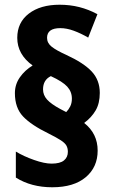

<svg xmlns="http://www.w3.org/2000/svg" viewBox="-20 -783 486 812"><path d="M43 -389Q43 -426 64 -456Q85 -486 118 -506Q53 -553 53 -623Q53 -688 102 -725.5Q151 -763 232 -763Q276 -763 315.5 -753Q355 -743 392 -723L353 -624Q322 -642 292 -653Q262 -664 235 -664Q179 -664 179 -623Q179 -601 198.5 -585.5Q218 -570 260 -551Q334 -517 368 -480.5Q402 -444 402 -390Q402 -346 384.5 -316Q367 -286 336 -263Q393 -218 393 -146Q393 -76 342.5 -33.5Q292 9 201 9Q112 9 47 -32V-142Q80 -122 124 -106.5Q168 -91 198 -91Q234 -91 250.5 -104.5Q267 -118 267 -141Q267 -156 261 -167Q255 -178 237.5 -189.5Q220 -201 186 -218Q112 -254 77.5 -290.5Q43 -327 43 -389ZM162 -405Q162 -381 179 -362Q196 -343 235 -322L260 -309Q270 -319 277 -333Q284 -347 284 -366Q284 -395 264.5 -416.5Q245 -438 195 -461Q162 -445 162 -405Z"/></svg>

Font: Noto Sans Hebrew Condensed ExtraBold
Style: Regular
Weight: 800
Width: 3
Designer: Monotype Design Team
Foundry: Monotype Imaging Inc.
Version: Version 2.004; ttfautohint (v1.8.4.7-5d5b)